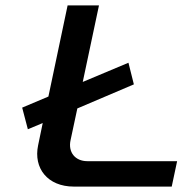

<svg xmlns="http://www.w3.org/2000/svg" viewBox="-20 -690 692 710"><path d="M62 -292 83 -212 138 -235 121 -153C103 -68 156 0 253 0H615L635 -94H303C258 -94 231 -127 241 -172L266 -289L475 -378L455 -458L286 -387L346 -670H230L159 -333Z"/></svg>

Font: LT Wave Medium
Style: Italic
Weight: 500
Designer: Daniel Lyons
Version: Version 2.5 (Glyphs App)